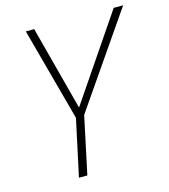

<svg xmlns="http://www.w3.org/2000/svg" viewBox="-107 -799 777 884"><g transform="rotate(-15 281.0 -357.0)"><path d="M160 0 218 -270 98 -714H138L244 -312L517 -714H562L258 -273L200 0Z"/></g></svg>

Font: Noto Sans Disp ExtLt
Style: Italic
Weight: 200
Italic angle: -12°
Designer: Monotype Design Team
Foundry: Monotype Imaging Inc.
Version: Version 2.000;GOOG;noto-source:20170915:90ef993387c0